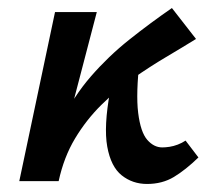

<svg xmlns="http://www.w3.org/2000/svg" viewBox="-20 -451 541 478"><path d="M90 0Q102 -84 132.5 -147.5Q163 -211 206.5 -261Q250 -311 301.5 -352Q353 -393 408 -431L468 -354Q434 -333 393.5 -309Q353 -285 311.5 -256Q270 -227 232.5 -190Q195 -153 167 -106.5Q139 -60 126 0ZM28 0 117 -421H221L111 0ZM346 7Q310 7 283 -14.5Q256 -36 247 -86Q238 -136 254 -223L328 -304Q318 -218 324 -170Q330 -122 346.5 -103Q363 -84 384 -84Q392 -84 402 -85.5Q412 -87 422.5 -91Q433 -95 442 -101L474 -59Q442 -28 413 -10.5Q384 7 346 7Z"/></svg>

Font: Ysabeau Infant
Style: Bold Italic
Weight: 700
Italic angle: -12°
Designer: Christian Thalmann (Catharsis Fonts)
Version: Version 2.001;gftools[0.9.30]; featfreeze: ss01,ss02,lnum